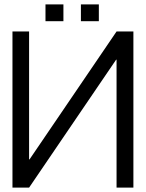

<svg xmlns="http://www.w3.org/2000/svg" viewBox="-20 -858 667 878"><path d="M513 -714 115 -129H113V-714H37V0H113L511 -585H513V0H590V-714ZM188 -761H270V-838H188ZM350 -761H432V-838H350Z"/></svg>

Font: Non Bureau Light
Style: Regular
Weight: 300
Designer: Jona Saucedo
Foundry: Non Foundry
Version: Version 1.000;FEAKit 1.0